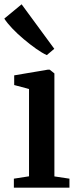

<svg xmlns="http://www.w3.org/2000/svg" viewBox="-35 -873 362 893"><path d="M29.5 0V-42L100 -53V-459L31 -477.5V-522.5L187.5 -549H196L218 -531.5V-52.5L288 -42V0ZM182 -617Q161 -626.5 133 -646.2Q105 -666 75.5 -690.8Q46 -715.5 22 -740.8Q-2 -766 -15 -786.5L65.5 -853L217.5 -646L183 -617Z"/></svg>

Font: Merriweather 60pt SemiBold
Style: Regular
Weight: 600
Version: Version 2.100